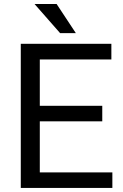

<svg xmlns="http://www.w3.org/2000/svg" viewBox="-20 -927 608 947"><path d="M484.4 -328.6H176.3V-76.7H534.2V0H82.5V-710.9H529.3V-633.8H176.3V-405.3H484.4ZM354 -763.7H276.4L150.4 -907.2H259.3Z"/></svg>

Font: SteelSelectRoboto
Style: Roboto-Regular
Weight: 400
Designer: Google
Version: Version 2.137; 2017